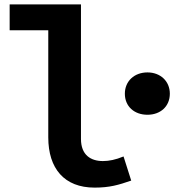

<svg xmlns="http://www.w3.org/2000/svg" viewBox="-20 -841 794 875"><path d="M200 -215C200 -73 273 14 411 14C480 14 520 2 578 -18L543 -128C507 -113 477 -107 449 -107C394 -107 349 -134 349 -208V-821H24V-703H200ZM549 -414C549 -356 592 -318 652 -318C711 -318 754 -356 754 -414C754 -471 711 -511 652 -511C592 -511 549 -471 549 -414Z"/></svg>

Font: Kawkab Mono
Style: Bold
Weight: 700
Monospace: yes
Designer: Abdullah Arif
Foundry: Abdullah Arif
Version: Version 1.000;PS 000.500;hotconv 1.0.88;makeotf.lib2.5.64775